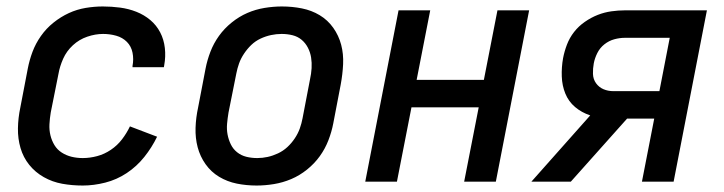

<svg xmlns="http://www.w3.org/2000/svg" viewBox="-20 -562 2240 594"><path d="M236 12Q203 12 172.5 6.5Q142 1 115.5 -14Q89 -29 70.5 -52Q52 -75 43.5 -104Q35 -133 35.5 -165Q36 -197 43 -230L66 -350Q71 -376 80.5 -401.5Q90 -427 106.5 -450.5Q123 -474 145.5 -492Q168 -510 193 -521.5Q218 -533 245 -537.5Q272 -542 298 -542Q325 -542 351.5 -538.5Q378 -535 402 -525.5Q426 -516 445 -500Q464 -484 475.5 -462Q487 -440 490 -413.5Q493 -387 488 -360L487 -354H390V-358Q394 -379 390 -399Q386 -419 372.5 -432.5Q359 -446 339.5 -451.5Q320 -457 299 -457Q275 -457 250 -448.5Q225 -440 205.5 -422Q186 -404 175.5 -380.5Q165 -357 161 -334L137 -214Q134 -196 133 -178Q132 -160 136 -143.5Q140 -127 148.5 -113Q157 -99 171 -90Q185 -81 201.5 -77Q218 -73 236 -73Q258 -73 280.5 -79Q303 -85 323 -98.5Q343 -112 357.5 -131Q372 -150 382 -171L466 -139Q450 -106 426.5 -76.5Q403 -47 372 -26.5Q341 -6 305.5 3Q270 12 236 12Z M774 12Q742 12 712.5 6Q683 0 658 -15Q633 -30 616 -54Q599 -78 591.5 -106.5Q584 -135 585 -166.5Q586 -198 593 -230L616 -350Q621 -376 631 -402Q641 -428 657.5 -451Q674 -474 697 -492.5Q720 -511 745.5 -522Q771 -533 798.5 -537.5Q826 -542 852 -542Q884 -542 914 -536Q944 -530 969 -515Q994 -500 1011 -476Q1028 -452 1035.5 -423.5Q1043 -395 1041.5 -363.5Q1040 -332 1034 -300L1011 -180Q1006 -154 996 -128Q986 -102 969.5 -79Q953 -56 930 -37.5Q907 -19 881 -8Q855 3 827.5 7.5Q800 12 774 12ZM776 -73Q792 -73 808 -76.5Q824 -80 840 -87.5Q856 -95 869 -107Q882 -119 892 -134Q902 -149 907.5 -164.5Q913 -180 916 -196L939 -316Q943 -334 944 -351Q945 -368 942.5 -384Q940 -400 932.5 -414.5Q925 -429 913 -439Q901 -449 885 -453Q869 -457 851 -457Q835 -457 818.5 -453.5Q802 -450 786 -442.5Q770 -435 757.5 -423Q745 -411 735 -396Q725 -381 719.5 -365.5Q714 -350 711 -334L687 -214Q684 -196 682.5 -179Q681 -162 684 -146Q687 -130 694 -115.5Q701 -101 713.5 -91Q726 -81 742 -77Q758 -73 776 -73Z M1110 0 1213 -530H1311L1269 -315H1477L1519 -530H1617L1514 0H1416L1461 -230H1253L1208 0Z M1746 0H1624L1806 -205Q1779 -214 1759 -231Q1739 -248 1729 -272.5Q1719 -297 1718 -325.5Q1717 -354 1722 -382Q1726 -403 1734 -424Q1742 -445 1756 -463Q1770 -481 1789.5 -494.5Q1809 -508 1829.5 -516Q1850 -524 1871.5 -527Q1893 -530 1913 -530H2167L2064 0H1966L2004 -195H1920ZM1878 -280H2020L2052 -445H1913Q1897 -445 1880.5 -440.5Q1864 -436 1850 -425Q1836 -414 1828 -398Q1820 -382 1817 -366Q1814 -350 1814.5 -333.5Q1815 -317 1824 -304.5Q1833 -292 1847 -286Q1861 -280 1878 -280Z"/></svg>

Font: Lode Dark Term
Style: Bold Italic
Weight: 700
Italic angle: -11°
Monospace: yes
Designer: Belleve Invis
Foundry: Belleve Invis
Version: Version 29.2.0